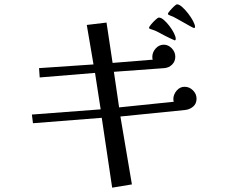

<svg xmlns="http://www.w3.org/2000/svg" viewBox="-20 -845 1040 885"><path d="M886 -390Q886 -367 870 -353.5Q854 -340 833 -338L535 -308L588 5L497 20L449 -302L132 -277L127 -317L444 -341L418 -509L163 -488L160 -531L411 -548L380 -730L471 -741L499 -555L684 -570Q683 -573 682.5 -576Q682 -579 682 -582Q682 -604 697.5 -621.5Q713 -639 735 -639Q756 -639 772 -622Q788 -605 788 -584Q788 -562 773.5 -547.5Q759 -533 738 -531L505 -514L529 -350L781 -376Q780 -379 779.5 -382Q779 -385 779 -388Q779 -409 794 -427Q809 -445 831 -445Q853 -445 869.5 -428.5Q886 -412 886 -390ZM790 -666Q790 -659 785 -659Q773 -664 761 -670Q749 -676 737 -682Q724 -689 709 -697Q694 -705 680 -709Q678 -710 672.5 -711.5Q667 -713 667 -717Q667 -721 676.5 -732.5Q686 -744 697 -754Q708 -764 712 -764Q723 -764 736 -752.5Q749 -741 761.5 -724.5Q774 -708 782 -692Q790 -676 790 -666ZM879 -721Q879 -716 874 -716Q872 -716 859 -723Q846 -730 829.5 -739.5Q813 -749 798.5 -757Q784 -765 778 -768Q774 -770 764 -773.5Q754 -777 754 -781Q754 -785 763 -795.5Q772 -806 782 -815.5Q792 -825 796 -825Q806 -825 820 -812.5Q834 -800 847.5 -782.5Q861 -765 870 -748Q879 -731 879 -721Z"/></svg>

Font: Kaisei Decol
Style: Regular
Weight: 400
Designer: Font-Kai, 金井和夫
Foundry: KAZUO KANAI
Version: Version 5.003